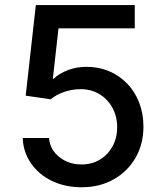

<svg xmlns="http://www.w3.org/2000/svg" viewBox="-20 -748 657 777"><path d="M310.1 9.8Q243.2 9.8 190.2 -15.9Q137.2 -41.5 105.7 -86.7Q74.2 -131.8 71.8 -189.5H178.2Q182.1 -143.1 219.7 -112.8Q257.3 -82.5 310.1 -82.5Q352.1 -82.5 384.3 -102.1Q416.5 -121.6 435.3 -155.5Q454.1 -189.5 454.1 -233.4Q454.1 -277.3 434.8 -312.3Q415.5 -347.2 382.1 -367.2Q348.6 -387.2 305.7 -387.2Q272 -387.2 239 -375.7Q206.1 -364.3 185.5 -346.2L84 -360.8L125 -727.5H525.4V-633.3H216.8L193.8 -429.7H197.8Q219.2 -450.7 254.4 -464.1Q289.6 -477.5 330.6 -477.5Q379.9 -477.5 421.9 -459.7Q463.9 -441.9 495.1 -409.2Q526.4 -376.5 543.5 -332Q560.5 -287.6 560.5 -235.4Q560.5 -164.6 528.3 -109.1Q496.1 -53.7 439.7 -22Q383.3 9.8 310.1 9.8Z"/></svg>

Font: Inter V
Style: Weight 500 Optical size 14.0
Weight: 500
Designer: Rasmus Andersson
Foundry: rsms
Version: Version 4.000;git-4fc901f